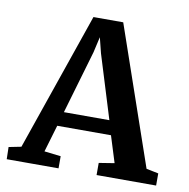

<svg xmlns="http://www.w3.org/2000/svg" viewBox="-81 -620 677 686"><g transform="rotate(10 257.5 -277.0)"><path d="M-13 0 -14 -44 31 -53 204 -554H312L485 -53L529 -44V0H313V-44L369 -53L339 -149H144L115 -51L175 -44V0ZM226 -430 159 -201H324L253 -431L239 -487Z"/></g></svg>

Font: Aikya SemiBold
Style: Regular
Weight: 600
Designer: Neelakash Kshetrimayum (Latin subset based on Merriweather by Eben Sorkin)
Foundry: Brand New Type
Version: Version 1.00 b005